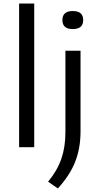

<svg xmlns="http://www.w3.org/2000/svg" viewBox="-20 -828 561 1080"><path d="M87.5 0V-808H172.5V0ZM305.5 232 250.5 194Q302 132 325 65.5Q348 -1 348 -85V-542.5H433V-88.5Q433 5 403.2 81.2Q373.5 157.5 305.5 232ZM389.5 -664.5Q331 -664.5 331 -715Q331 -766 389.5 -766Q448 -766 448 -715Q448 -664.5 389.5 -664.5Z"/></svg>

Font: Encode Sans Expanded Expanded
Style: Regular
Weight: 400
Width: 7
Designer: Multiple Designers
Foundry: Impallari Type
Version: Version 3.000; ttfautohint (v1.8.3) -l 8 -r 50 -G 200 -x 14 